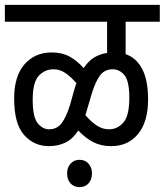

<svg xmlns="http://www.w3.org/2000/svg" viewBox="-20 -642 675 787"><path d="M0 -553V-622H635V-553H495V-420Q539 -405 563 -359Q587 -313 587 -234Q587 -143 546 -93Q505 -43 436 -43Q394 -43 362 -59.5Q330 -76 301 -107Q277 -71 247 -57Q217 -43 180 -43Q120 -43 79 -88.5Q38 -134 38 -238Q38 -330 80.5 -378.5Q123 -427 192 -427Q234 -427 264.5 -410.5Q295 -394 323 -363Q343 -393 367 -407Q391 -421 419 -425V-553ZM336 -190Q333 -180 330 -170Q354 -142 377.5 -127Q401 -112 427 -112Q461 -112 485.5 -139.5Q510 -167 510 -241Q510 -310 490 -334Q470 -358 442 -358Q409 -358 390.5 -333.5Q372 -309 357 -261ZM114 -233Q114 -162 134.5 -137Q155 -112 181 -112Q214 -112 233 -137.5Q252 -163 267 -212L287 -283Q290 -292 293 -301Q270 -328 247.5 -343Q225 -358 199 -358Q164 -358 139 -331.5Q114 -305 114 -233ZM255 69Q255 45 269 29Q283 13 306 13Q329 13 343 29Q357 45 357 69Q357 94 343 109.5Q329 125 306 125Q283 125 269 109.5Q255 94 255 69Z"/></svg>

Font: Noto Sans Devanagari Condensed
Style: Regular
Weight: 400
Width: 3
Designer: Jelle Bosma - Monotype Design Team
Foundry: Monotype Imaging Inc.
Version: Version 2.004; ttfautohint (v1.8.4.7-5d5b)